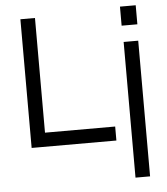

<svg xmlns="http://www.w3.org/2000/svg" viewBox="-59 -734 855 984"><g transform="rotate(-5 369.0 -242.0)"><path d="M81 0V-662H156V-72H517V0ZM595 -584V-682H676V-584ZM598 198V-500H673V198Z"/></g></svg>

Font: Questrial
Style: Regular
Weight: 400
Designer: Joe Prince, Laura Meseguer
Foundry: Joe Prince, Laura Meseguer
Version: Version 2.000; ttfautohint (v1.8.3)